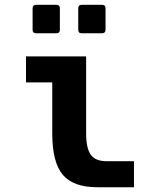

<svg xmlns="http://www.w3.org/2000/svg" viewBox="-20 -785 642 811"><path d="M132.3 -644.5Q117.7 -644.5 117.7 -659.2V-750Q117.7 -764.6 132.3 -764.6H218.3Q232.9 -764.6 232.9 -750V-659.2Q232.9 -644.5 218.3 -644.5ZM325.2 -644.5Q310.5 -644.5 310.5 -659.2V-750Q310.5 -764.6 325.2 -764.6H411.1Q425.8 -764.6 425.8 -750V-659.2Q425.8 -644.5 411.1 -644.5ZM391.6 5.9Q289.6 5.9 245.1 -46.9Q200.7 -99.1 200.7 -222.2V-437H89.8V-546.9H343.8V-222.2Q343.8 -158.2 363.8 -130.9Q383.3 -104 431.6 -104H545.9V5.9Z"/></svg>

Font: Hack
Style: Bold
Weight: 700
Monospace: yes
Designer: Christopher Simpkins
Foundry: Christopher Simpkins
Version: Version 2.017